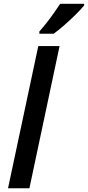

<svg xmlns="http://www.w3.org/2000/svg" viewBox="-20 -1006 470 1026"><path d="M22.9 0 184.6 -759.8H298.3L137.2 0ZM190.4 -825.7V-837.9Q207.5 -856.9 227.8 -882.6Q248 -908.2 267.3 -935.5Q286.6 -962.9 301.8 -985.8H429.7V-977.1Q415.5 -959 386.5 -930.2Q357.4 -901.4 325 -872.8Q292.5 -844.2 266.6 -825.7Z"/></svg>

Font: Open Sans SemiBold
Style: Italic
Weight: 600
Italic angle: -12°
Designer: Monotype Design Team
Foundry: Monotype Imaging Inc.
Version: Version 3.003; ttfautohint (v1.8.4)